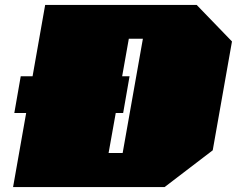

<svg xmlns="http://www.w3.org/2000/svg" viewBox="-20 -758 960 778"><path d="M33 0 86 -300H38L64 -449H112L163 -738H777L920 -590L842 -149L647 0ZM420 -138H477L559 -601H502L475 -449H505L479 -300H449Z"/></svg>

Font: Tomorrow Black
Style: Italic
Weight: 900
Italic angle: -10°
Designer: Tony de Marco, Monica Rizzolli
Foundry: Just in Type
Version: Version 2.002